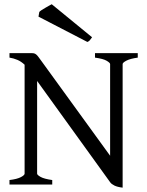

<svg xmlns="http://www.w3.org/2000/svg" viewBox="-20 -864 689 899"><path d="M24.4 0V-21Q60.5 -25.4 77.9 -34.7Q95.2 -43.9 95.2 -50.8V-561Q79.1 -576.2 61.3 -583.7Q43.5 -591.3 24.4 -594.2V-615.2H127.9Q135.3 -615.2 139.9 -614Q144.5 -612.8 149.4 -608.9Q154.3 -605 159.9 -597.4Q165.5 -589.8 174.8 -577.1L495.6 -134.8V-564Q495.6 -569.8 479.7 -579.3Q463.9 -588.9 424.8 -594.2V-615.2H625V-594.2Q589.8 -589.4 572 -580.1Q554.2 -570.8 554.2 -564V14.6Q529.8 11.7 515.9 4.9Q502 -2 496.1 -10.3L153.8 -484.9V-50.8Q153.8 -44.9 170.2 -35.6Q186.5 -26.4 224.6 -21V0ZM411.1 -689.5Q404.3 -680.2 400.6 -675.5Q397 -670.9 389.2 -667.5L160.2 -786.1L164.1 -808.1Q167.5 -812 175 -816.9Q182.6 -821.8 191.4 -826.9Q200.2 -832 208.5 -836.7Q216.8 -841.3 222.2 -844.2Z"/></svg>

Font: Gentium Plus APac
Style: Regular
Weight: 400
Designer: J. Victor Gaultney, Annie Olsen, Iska Routamaa, Becca Hirsbrunner
Foundry: SIL International
Version: Version 5.000